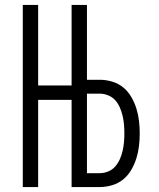

<svg xmlns="http://www.w3.org/2000/svg" viewBox="-20 -755 640 775"><path d="M72 0V-735H134V-410H269V-735H331V-433H383Q408 -433 433 -425.5Q458 -418 477.5 -402Q497 -386 510 -363.5Q523 -341 530.5 -317Q538 -293 541 -267.5Q544 -242 544 -217Q544 -191 541 -165.5Q538 -140 530.5 -116Q523 -92 510 -69.5Q497 -47 477.5 -31Q458 -15 433 -7.5Q408 0 383 0H269V-352H134V0ZM383 -56Q400 -56 417 -63Q434 -70 445.5 -83.5Q457 -97 464 -113Q471 -129 475 -146.5Q479 -164 480.5 -181.5Q482 -199 482 -217Q482 -234 480.5 -252Q479 -270 475 -287Q471 -304 464 -320.5Q457 -337 445.5 -350Q434 -363 417 -370Q400 -377 383 -377H331V-56Z"/></svg>

Font: Iosevka Light Extended
Style: Regular
Weight: 300
Width: 7
Monospace: yes
Designer: Belleve Invis
Foundry: Belleve Invis
Version: Version 32.5.0; ttfautohint (v1.8.4)